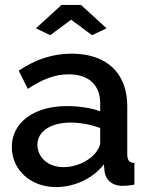

<svg xmlns="http://www.w3.org/2000/svg" viewBox="-20 -750 604 780"><path d="M126 -635 184 -607 269 -670 354 -607 413 -635 309 -730H230ZM28 -153C28 -61 103 10 208 10C280 10 356 -23 402 -82L405 -52C409 -22 432 5 479 5C490 5 505 4 526 0V-88C505 -89 497 -99 497 -124V-319C497 -455 411 -532 271 -532C194 -532 125 -509 56 -463L93 -389C151 -427 201 -448 259 -448C341 -448 387 -404 387 -331V-298C349 -312 297 -319 251 -319C119 -319 28 -253 28 -153ZM361 -121C333 -92 286 -71 239 -71C169 -71 132 -116 132 -162C132 -217 187 -252 267 -252C306 -252 350 -244 387 -230V-170C387 -157 377 -137 361 -121Z"/></svg>

Font: FIGSv2-sans-serif SemiBold
Style: Regular
Weight: 600
Designer: Matt McInerney, Pablo Impallari, Rodrigo Fuenzalida,Mirko Velimirovic
Foundry: Matt McInerney, Pablo Impallari, Rodrigo Fuenzalida
Version: Version 4.021;hotconv 1.0.109;makeotfexe 2.5.65596